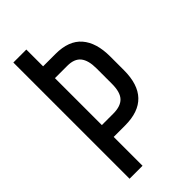

<svg xmlns="http://www.w3.org/2000/svg" viewBox="-221 -759 818 818"><g transform="rotate(-45 188.5 -350.0)"><path d="M40 0V-700.2H118.2V-599.1H192.9Q272.9 -599.1 311.5 -554.4Q350.1 -509.8 350.1 -426.8V-344.2Q350.1 -173.8 187 -173.8H118.2V0ZM118.2 -245.1H187Q231.4 -245.1 252.2 -266.8Q272.9 -288.6 272.9 -338.9V-432.1Q272.9 -480.5 253.9 -504.2Q234.9 -527.8 192.9 -527.8H118.2Z"/></g></svg>

Font: Bebas Neue Regular
Style: Regular
Weight: 400
Designer: Ryoichi Tsunekawa
Foundry: Ryoichi Tsunekawa
Version: Version 001.003